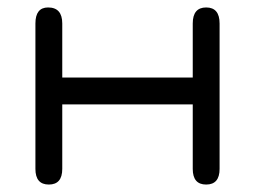

<svg xmlns="http://www.w3.org/2000/svg" viewBox="-20 -488 684 515"><path d="M147 -208V-35Q147 7 111 7Q75 7 75 -35V-425Q75 -468 109 -468Q147 -468 147 -425V-280H497V-425Q497 -468 533 -468Q569 -468 569 -425V-35Q569 7 533 7Q497 7 497 -35V-208Z"/></svg>

Font: Jura SemiBold
Style: Regular
Weight: 600
Designer: Daniel Johnson, Alexei Vanyashin
Foundry: Daniel Johnson
Version: Version 5.103